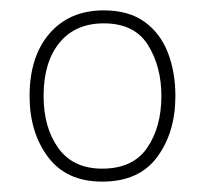

<svg xmlns="http://www.w3.org/2000/svg" viewBox="-20 -745 392 370"><path d="M318 -560Q318 -490 283 -442.5Q248 -395 177 -395Q108 -395 72.5 -442.5Q37 -490 37 -560Q37 -636 75.5 -680.5Q114 -725 180 -725Q228 -725 258.5 -703Q289 -681 303.5 -643.5Q318 -606 318 -560ZM64 -560Q64 -499 92.5 -459.5Q121 -420 177 -420Q236 -420 263.5 -460Q291 -500 291 -560Q291 -617 265 -658.5Q239 -700 180 -700Q125 -700 94.5 -662.5Q64 -625 64 -560Z"/></svg>

Font: Noto Sans Oriya Thin
Style: Regular
Weight: 100
Designer: Amélie Bonet and Sol Matas
Foundry: Google LLC
Version: Version 2.006; ttfautohint (v1.8.4.7-5d5b)